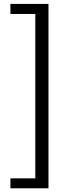

<svg xmlns="http://www.w3.org/2000/svg" viewBox="-20 -812 378 1001"><path d="M34.3 169.7V117.8H164.1V-739.2H34.3V-791.7H232.7V169.7Z"/></svg>

Font: Noto Sans KR Thin
Style: Regular
Weight: 100
Designer: Ryoko NISHIZUKA 西塚涼子 (kana, bopomofo & ideographs); Paul D. Hunt (Latin, Greek & Cyrillic); Sandoll Communications 산돌커뮤니
Foundry: Adobe
Version: Version 2.004-H2;hotconv 1.0.118;makeotfexe 2.5.65603